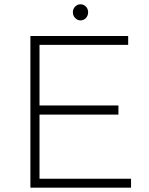

<svg xmlns="http://www.w3.org/2000/svg" viewBox="-20 -865 687 885"><path d="M351.1 -845.2Q366.2 -845.2 376.2 -834.5Q386.2 -823.7 386.2 -808.1Q386.2 -793 376 -782Q365.7 -771 351.1 -771Q336.9 -771 326.4 -782Q315.9 -793 315.9 -808.1Q315.9 -823.7 326.2 -834.5Q336.4 -845.2 351.1 -845.2ZM120.1 -699.2H570.8V-658.2H162.1V-378.9H525.9V-336.9H162.1V-41H584V0H120.1Z"/></svg>

Font: Montserrat-Arabic ExtraLight
Style: Regular
Weight: 275
Designer: Mohamed Gaber
Foundry: Kief Type Foundry
Version: Version 5.008;PS 005.008;hotconv 1.0.88;makeotf.lib2.5.64775